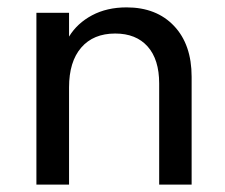

<svg xmlns="http://www.w3.org/2000/svg" viewBox="-20 -500 610 520"><path d="M78.6 -465.3H167V-400.9Q189 -437 229.2 -458.5Q269.5 -480 322.8 -480Q403.8 -480 451.4 -429.7Q499 -379.4 499 -292V0H411.1V-273.9Q411.1 -338.9 379.9 -374Q348.6 -409.2 292 -409.2Q232.9 -409.2 200 -371.1Q167 -333 167 -263.2V0H78.6Z"/></svg>

Font: Spartan MB Med
Style: Regular
Weight: 500
Designer: Matt Bailey, Mirko Velimirovic
Foundry: Matt Bailey
Version: Version 1.005